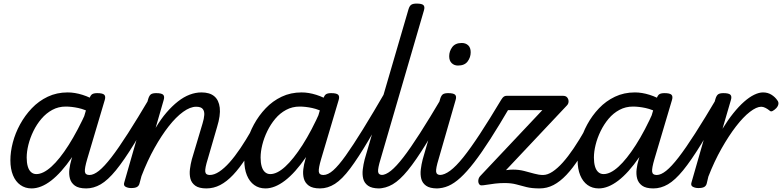

<svg xmlns="http://www.w3.org/2000/svg" viewBox="-20 -1035 4366 1072"><path d="M156 17Q121 17 94 -2Q67 -21 52.5 -56.5Q38 -92 38 -140Q38 -187 51.5 -239Q65 -291 92 -340.5Q119 -390 157.5 -430.5Q196 -471 246.5 -495Q297 -519 358 -519Q397 -519 440.5 -505.5Q484 -492 519 -468L503 -398Q455 -424 417 -432Q379 -440 347 -440Q306 -440 272 -421.5Q238 -403 211.5 -372Q185 -341 166.5 -303Q148 -265 138.5 -226.5Q129 -188 129 -155Q129 -127 135 -106Q141 -85 153.5 -74Q166 -63 183 -63Q221 -63 267 -104.5Q313 -146 363.5 -225.5Q414 -305 465 -418L500 -376Q442 -244 382 -157Q322 -70 265.5 -26.5Q209 17 156 17ZM462 17Q419 17 398 1.5Q377 -14 370.5 -38Q364 -62 367.5 -90.5Q371 -119 379 -145L479 -484Q485 -503 494.5 -509Q504 -515 523 -515Q553 -515 562 -506Q571 -497 565 -477L467 -147Q452 -96 454 -77Q456 -58 479 -58Q493 -58 500 -46.5Q507 -35 505.5 -20.5Q504 -6 493.5 5.5Q483 17 462 17Z M461 17Q447 17 440.5 5.5Q434 -6 435.5 -20.5Q437 -35 448 -46.5Q459 -58 480 -58Q503 -58 532.5 -81.5Q562 -105 601.5 -156Q641 -207 694.5 -290.5Q748 -374 819 -494Q827 -508 841.5 -506.5Q856 -505 865.5 -494.5Q875 -484 867 -471Q788 -328 730 -233.5Q672 -139 627 -84Q582 -29 542.5 -6Q503 17 461 17Z M1133 17Q1091 17 1070 1.5Q1049 -14 1043 -38Q1037 -62 1040.5 -90.5Q1044 -119 1051 -145L1111 -346Q1119 -372 1120.5 -393Q1122 -414 1112 -426.5Q1102 -439 1075 -439Q1042 -439 1002.5 -410.5Q963 -382 922.5 -330.5Q882 -279 842.5 -208.5Q803 -138 770 -52L759 -11Q756 2 745.5 8.5Q735 15 712 15Q695 15 681.5 8Q668 1 674 -17L808 -484Q814 -503 823.5 -509Q833 -515 852 -515Q882 -515 891 -506Q900 -497 894 -477L849 -321Q878 -370 909.5 -406.5Q941 -443 973.5 -468.5Q1006 -494 1039 -506.5Q1072 -519 1105 -519Q1151 -519 1176.5 -497.5Q1202 -476 1207 -433.5Q1212 -391 1192 -326L1140 -147Q1124 -96 1126 -77Q1128 -58 1151 -58Q1165 -58 1172 -46.5Q1179 -35 1177.5 -20.5Q1176 -6 1165 5.5Q1154 17 1133 17Z M1132 17Q1118 17 1111.5 5.5Q1105 -6 1106.5 -20.5Q1108 -35 1119 -46.5Q1130 -58 1151 -58Q1176 -58 1204 -76.5Q1232 -95 1261.5 -128Q1291 -161 1322 -207Q1353 -253 1385 -309Q1392 -322 1406 -320.5Q1420 -319 1429 -309Q1438 -299 1431 -286Q1391 -210 1354 -153Q1317 -96 1281.5 -58.5Q1246 -21 1209.5 -2Q1173 17 1132 17Z M1462 17Q1426 17 1399.5 -2Q1373 -21 1358.5 -56.5Q1344 -92 1344 -140Q1344 -187 1357.5 -239Q1371 -291 1398 -340.5Q1425 -390 1463.5 -430.5Q1502 -471 1552.5 -495Q1603 -519 1664 -519Q1703 -519 1746 -505.5Q1789 -492 1825 -468L1809 -398Q1761 -424 1723 -432Q1685 -440 1653 -440Q1612 -440 1577.5 -421.5Q1543 -403 1517 -372Q1491 -341 1472.5 -303Q1454 -265 1444.5 -226.5Q1435 -188 1435 -155Q1435 -127 1441 -106Q1447 -85 1459.5 -74Q1472 -63 1489 -63Q1527 -63 1572.5 -104.5Q1618 -146 1669 -225.5Q1720 -305 1770 -418L1806 -376Q1748 -244 1688 -157Q1628 -70 1571 -26.5Q1514 17 1462 17ZM1767 17Q1725 17 1704 1.5Q1683 -14 1676.5 -38Q1670 -62 1673.5 -90.5Q1677 -119 1685 -145L1785 -484Q1791 -503 1800.5 -509Q1810 -515 1829 -515Q1859 -515 1868 -506Q1877 -497 1871 -477L1773 -147Q1758 -96 1760 -77Q1762 -58 1785 -58Q1799 -58 1806 -46.5Q1813 -35 1811.5 -20.5Q1810 -6 1799 5.5Q1788 17 1767 17Z M1767 17Q1753 17 1746.5 5.5Q1740 -6 1741.5 -20.5Q1743 -35 1754 -46.5Q1765 -58 1786 -58Q1811 -58 1840.5 -84Q1870 -110 1910 -166Q1950 -222 2006 -312.5Q2062 -403 2138 -534Q2146 -547 2160 -545.5Q2174 -544 2183 -533.5Q2192 -523 2184 -510Q2100 -357 2040 -255.5Q1980 -154 1935 -94Q1890 -34 1850 -8.5Q1810 17 1767 17Z M2097 17Q2056 17 2035 2Q2014 -13 2008 -37Q2002 -61 2005.5 -89.5Q2009 -118 2016 -145L2261 -984Q2267 -1003 2277 -1009Q2287 -1015 2306 -1015Q2336 -1015 2344.5 -1006Q2353 -997 2347 -977L2105 -147Q2089 -95 2091 -76.5Q2093 -58 2116 -58Q2130 -58 2137 -46.5Q2144 -35 2142 -20.5Q2140 -6 2129 5.5Q2118 17 2097 17Z M2091 17Q2077 17 2070.5 5.5Q2064 -6 2065.5 -20.5Q2067 -35 2078 -46.5Q2089 -58 2110 -58Q2133 -58 2162.5 -81.5Q2192 -105 2231.5 -156Q2271 -207 2324.5 -290.5Q2378 -374 2449 -494Q2457 -508 2471.5 -506.5Q2486 -505 2495.5 -494.5Q2505 -484 2497 -471Q2418 -328 2360 -233.5Q2302 -139 2257 -84Q2212 -29 2172.5 -6Q2133 17 2091 17Z M2421 17Q2380 17 2359 2Q2338 -13 2332 -37Q2326 -61 2329.5 -89.5Q2333 -118 2340 -145L2438 -484Q2444 -503 2453.5 -509Q2463 -515 2482 -515Q2512 -515 2521 -506Q2530 -497 2524 -477L2429 -147Q2413 -95 2415 -76.5Q2417 -58 2440 -58Q2454 -58 2461 -46.5Q2468 -35 2466 -20.5Q2464 -6 2453 5.5Q2442 17 2421 17ZM2537 -669Q2516 -669 2502 -682.5Q2488 -696 2488 -721Q2488 -749 2505 -772Q2522 -795 2558 -795Q2580 -795 2594 -782Q2608 -769 2608 -743Q2608 -715 2591 -692Q2574 -669 2537 -669Z M2416 17Q2402 17 2396.5 5.5Q2391 -6 2393 -20.5Q2395 -35 2405.5 -46.5Q2416 -58 2435 -58Q2461 -58 2493.5 -82Q2526 -106 2566.5 -156.5Q2607 -207 2659.5 -287Q2712 -367 2779 -479Q2785 -489 2796.5 -489.5Q2808 -490 2818 -483.5Q2828 -477 2833 -466.5Q2838 -456 2830 -443Q2768 -337 2718 -259Q2668 -181 2627 -128Q2586 -75 2551 -43Q2516 -11 2483.5 3Q2451 17 2416 17Z M2993 17Q2949 17 2919.5 9.5Q2890 2 2862.5 -5.5Q2835 -13 2797 -13Q2770 -13 2744.5 -10Q2719 -7 2698.5 -3.5Q2678 0 2668 0Q2659 0 2654 -9Q2649 -18 2651 -31Q2653 -44 2663 -54L3008 -420H2788Q2777 -420 2772.5 -430Q2768 -440 2773 -460Q2778 -480 2787 -490Q2796 -500 2808 -500H3124Q3140 -500 3147.5 -490Q3155 -480 3154.5 -467.5Q3154 -455 3145 -446L2805 -85Q2819 -87 2828.5 -87.5Q2838 -88 2845 -88Q2877 -88 2906.5 -80.5Q2936 -73 2962.5 -65.5Q2989 -58 3012 -58Q3022 -58 3027 -48.5Q3032 -39 3027 -20Q3023 -2 3014 7.5Q3005 17 2993 17Z M2993 17Q2979 17 2972.5 5.5Q2966 -6 2967.5 -20.5Q2969 -35 2980 -46.5Q2991 -58 3012 -58Q3037 -58 3065 -76.5Q3093 -95 3122.5 -128Q3152 -161 3183 -207Q3214 -253 3246 -309Q3253 -322 3267 -320.5Q3281 -319 3290 -309Q3299 -299 3292 -286Q3252 -210 3215 -153Q3178 -96 3142.5 -58.5Q3107 -21 3070.5 -2Q3034 17 2993 17Z M3323 17Q3287 17 3260.5 -2Q3234 -21 3219.5 -56.5Q3205 -92 3205 -140Q3205 -187 3218.5 -239Q3232 -291 3259 -340.5Q3286 -390 3324.5 -430.5Q3363 -471 3413.5 -495Q3464 -519 3525 -519Q3564 -519 3607 -505.5Q3650 -492 3686 -468L3670 -398Q3622 -424 3584 -432Q3546 -440 3514 -440Q3473 -440 3438.5 -421.5Q3404 -403 3378 -372Q3352 -341 3333.5 -303Q3315 -265 3305.5 -226.5Q3296 -188 3296 -155Q3296 -127 3302 -106Q3308 -85 3320.5 -74Q3333 -63 3350 -63Q3388 -63 3433.5 -104.5Q3479 -146 3530 -225.5Q3581 -305 3631 -418L3667 -376Q3609 -244 3549 -157Q3489 -70 3432 -26.5Q3375 17 3323 17ZM3628 17Q3586 17 3565 1.5Q3544 -14 3537.5 -38Q3531 -62 3534.5 -90.5Q3538 -119 3546 -145L3646 -484Q3652 -503 3661.5 -509Q3671 -515 3690 -515Q3720 -515 3729 -506Q3738 -497 3732 -477L3634 -147Q3619 -96 3621 -77Q3623 -58 3646 -58Q3660 -58 3667 -46.5Q3674 -35 3672.5 -20.5Q3671 -6 3660 5.5Q3649 17 3628 17Z M3628 17Q3614 17 3607.5 5.5Q3601 -6 3602.5 -20.5Q3604 -35 3615 -46.5Q3626 -58 3647 -58Q3670 -58 3699.5 -81.5Q3729 -105 3768.5 -156Q3808 -207 3861.5 -290.5Q3915 -374 3986 -494Q3994 -508 4008.5 -506.5Q4023 -505 4032.5 -494.5Q4042 -484 4034 -471Q3955 -328 3897 -233.5Q3839 -139 3794 -84Q3749 -29 3709.5 -6Q3670 17 3628 17Z M3879 15Q3862 15 3848.5 8Q3835 1 3841 -17L3975 -484Q3981 -503 3990.5 -509Q4000 -515 4019 -515Q4049 -515 4058 -506Q4067 -497 4061 -477L4014 -316Q4044 -365 4074.5 -403Q4105 -441 4134.5 -467Q4164 -493 4191 -506Q4218 -519 4240 -519Q4267 -519 4287.5 -506Q4308 -493 4320 -475Q4328 -465 4326 -453.5Q4324 -442 4314 -431Q4303 -420 4293 -415Q4283 -410 4275 -419Q4265 -427 4253 -433Q4241 -439 4230 -439Q4204 -439 4167 -410.5Q4130 -382 4089.5 -329.5Q4049 -277 4008.5 -205.5Q3968 -134 3935 -49L3926 -11Q3923 2 3912.5 8.5Q3902 15 3879 15Z"/></svg>

Font: Playwrite AU NSW
Style: Regular
Weight: 400
Designer: Veronika Burian, José Scaglione
Foundry: TypeTogether
Version: Version 1.002